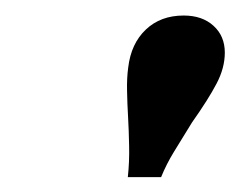

<svg xmlns="http://www.w3.org/2000/svg" viewBox="-20 -609 314 251"><path d="M147.4 -456.6Q146.4 -473.5 146.1 -490.2Q145.7 -506.9 147.6 -520.7Q151.3 -552.1 170.7 -570.4Q190 -588.7 220.1 -588.7Q244.4 -588.7 259.1 -575.3Q273.9 -561.9 273.9 -540.2Q273.9 -520.2 263.1 -499.7Q252.4 -479.2 231 -448.9Q217.5 -427.1 207.5 -410.7Q197.5 -394.4 190.6 -377.4H147.1Q149.3 -397.7 148.8 -418.4Q148.4 -439.1 147.4 -456.6Z"/></svg>

Font: Playfair Micro SmCond SmLight
Style: Italic
Weight: 360
Width: 4
Italic angle: -15.6°
Designer: Claus Eggers Sørensen
Foundry: Claus Eggers Sørensen
Version: Version 2.203;Glyphs 3.3 (3326)